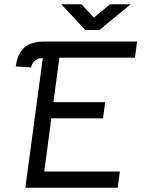

<svg xmlns="http://www.w3.org/2000/svg" viewBox="-20 -881 691 902"><path d="M145 -596Q138 -592 133 -583Q128 -574 126 -564L54 -569Q58 -599 68.5 -621.5Q79 -644 99 -662Q134 -686 188 -686H624L614 -610H259L231 -401H474L464 -325H221L188 -75H543L533 1H99L181 -608Q157 -608 145 -596ZM363 -861 421 -798 497 -861H594L447 -740H381L268 -861Z"/></svg>

Font: Bellota
Style: Bold Italic
Weight: 700
Italic angle: -7.5°
Designer: Kemie Guaida
Foundry: Kemie Guaida
Version: Version 4.001